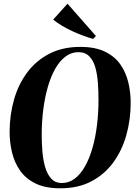

<svg xmlns="http://www.w3.org/2000/svg" viewBox="-20 -1006 726 1038"><path d="M306.5 12Q225.5 12 172.2 -14Q119 -40 88.5 -83.8Q58 -127.5 45 -181.8Q32 -236 32 -292Q32 -383.5 55.5 -466.5Q79 -549.5 126.8 -613.8Q174.5 -678 246.2 -715.2Q318 -752.5 414.5 -752.5Q494.5 -752.5 547.5 -726.8Q600.5 -701 630.8 -657.5Q661 -614 673.8 -560.2Q686.5 -506.5 686.5 -451Q686.5 -359 663 -275.5Q639.5 -192 592 -127.2Q544.5 -62.5 473.2 -25.2Q402 12 306.5 12ZM314 -16.5Q352.5 -16.5 383.8 -40Q415 -63.5 439 -105.8Q463 -148 479.5 -204.8Q496 -261.5 504.2 -328.2Q512.5 -395 512.5 -467Q512.5 -512.5 509.2 -558Q506 -603.5 495.5 -641Q485 -678.5 463 -701.2Q441 -724 404 -724Q366 -724 334.5 -700.5Q303 -677 279 -635Q255 -593 238.8 -536.8Q222.5 -480.5 214 -414.2Q205.5 -348 205.5 -276.5Q205.5 -230 209.5 -184Q213.5 -138 225 -100Q236.5 -62 258 -39.2Q279.5 -16.5 314 -16.5ZM483.5 -795.5Q456 -803.5 427 -814.2Q398 -825 370 -838Q342 -851 315.8 -866.5Q289.5 -882 267.5 -900L345 -986L498.5 -811.5Z"/></svg>

Font: Merriweather 144pt ExtraBold
Style: Italic
Weight: 800
Italic angle: -7.8°
Version: Version 2.101